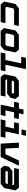

<svg xmlns="http://www.w3.org/2000/svg" viewBox="2434 -3224 790 5698"><g transform="rotate(90 2829.0 -375.0)"><path d="M108 0 27 -103 98 -437 223 -540H751.5L721.5 -398.5H262L225 -368L183 -172L207 -141.5H666.5L636.5 0Z M894.5 0 813.5 -103 884.5 -437 1009.5 -540H1455L1536 -437L1465 -103L1340 0ZM993.5 -141.5H1301L1338 -172L1380 -368L1356 -398.5H1048.5L1011.5 -368L969.5 -172Z M1536 0 1566 -141.5H1761L1860 -608.5H1665L1695 -750H2031L1902 -141.5H2097L2067 0Z M2834.5 -540 2915.5 -437 2885 -294.5 2760.5 -191.5H2342L2337.5 -172L2361.5 -141.5H2845.5L2815.5 0H2262.5L2181.5 -103L2252.5 -437L2377.5 -540ZM2735.5 -398.5H2416.5L2379.5 -368L2371 -328H2730.5L2756 -349L2760 -368ZM2315 -403 2258 -137 2285 -262Z M3086 0 3171 -399H3000L3030 -540H3201L3230 -677H3371.5L3342.5 -540H3513L3483 -399H3312.5L3257.5 -141.5H3424.5L3394.5 0ZM3287.5 -614.5 3257 -471.5ZM3172 -71.5 3190 -156.5Z M3821.5 -618.5 3849 -750H4010L3982.5 -618.5ZM3523.5 0 3553.5 -141.5H3740L3794.5 -398.5H3608L3638 -540H3965.5L3881 -141.5H4068L4038 0Z M4242 0 4213 -540H4367.5L4387.5 -142H4556L4743.5 -540H4898L4641 0Z M4978.5 0 4897.5 -103 4928 -245.5 5052.5 -348.5H5471L5475.5 -368L5451.5 -398.5H4967.5L4997.5 -540H5550.5L5631.5 -437L5560.5 -103L5435.5 0ZM5077.5 -141.5H5396.5L5433.5 -172L5442 -212H5082.5L5057 -191L5053 -172ZM5498 -137 5555 -403 5528 -278Z"/></g></svg>

Font: Tourney Expanded Black
Style: Italic
Weight: 900
Width: 7
Italic angle: -12°
Designer: Tyler Finck
Foundry: Etcetera Type Co
Version: Version 1.010; ttfautohint (v1.8.3)